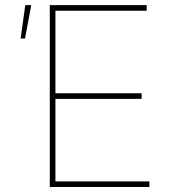

<svg xmlns="http://www.w3.org/2000/svg" viewBox="-20 -748 690 768"><path d="M179.2 0V-727.5H566.9V-705.1H201.7V-375H546.4V-352.5H201.7V-22.5H577.6V0ZM62.5 -593.8 81.1 -727.5H105L80.1 -593.8Z"/></svg>

Font: Inter Thin
Style: Regular
Weight: 250
Designer: Rasmus Andersson
Foundry: rsms
Version: Version 4.001;git-66647c0bb